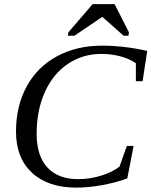

<svg xmlns="http://www.w3.org/2000/svg" viewBox="-20 -878 716 908"><path d="M341.3 9.3Q207 9.3 131.3 -61Q55.7 -131.3 55.7 -255.4Q55.7 -376.5 106.2 -469.2Q156.7 -562 249.8 -612.1Q342.8 -662.1 462.4 -662.1Q565.4 -662.1 676.3 -637.2L654.3 -494.1H622.6V-579.1Q592.3 -600.1 549.3 -611.6Q506.3 -623 459.5 -623Q371.1 -623 301 -575.9Q231 -528.8 192.1 -442.4Q153.3 -356 153.3 -245.6Q153.3 -140.6 204.3 -85.7Q255.4 -30.8 349.6 -30.8Q405.3 -30.8 458.5 -47.4Q511.7 -64 544.9 -89.8L580.1 -188H611.8L582 -34.2Q525.9 -13.7 461.2 -2.2Q396.5 9.3 341.3 9.3ZM300.8 -709 303.2 -725.1 418 -858.4H522L589.8 -725.1L587.4 -709H564.5L463.9 -798.3L332 -709Z"/></svg>

Font: Liberation Serif
Style: Italic
Weight: 400
Italic angle: -16.333°
Designer: Steve Matteson
Foundry: Ascender Corporation
Version: Version 2.1.5